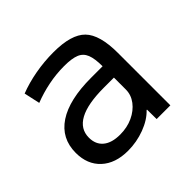

<svg xmlns="http://www.w3.org/2000/svg" viewBox="-116 -861 677 677"><g transform="rotate(-45 223.0 -522.0)"><path d="M166.5 -306Q103.5 -306 67 -339.8Q30.6 -373.5 30.6 -431.2Q30.6 -503.5 88.8 -542Q147 -580.4 256.1 -580.4H313.6Q313.6 -618.5 305.3 -639.4Q296.9 -660.4 276.5 -668.6Q256 -676.9 218.5 -676.9Q178.5 -676.9 139.4 -669Q100.3 -661.1 64.3 -647L51.2 -706.7Q89.2 -721.5 134.4 -729.8Q179.6 -738 226.2 -738Q314.9 -738 350 -701.9Q385.1 -665.9 385.1 -575.3V-314H316.7L316.2 -361.5H314.2Q290.5 -336.3 250.1 -321.1Q209.6 -306 166.5 -306ZM187.1 -366.1Q222.5 -366.1 251 -379.4Q279.4 -392.6 296.5 -415Q313.6 -437.5 313.6 -464.6V-523.9H263.8Q182.5 -523.9 141.9 -501.8Q101.3 -479.8 101.3 -436.4Q101.3 -402.9 123.5 -384.5Q145.7 -366.1 187.1 -366.1Z"/></g></svg>

Font: M PLUS 2 Thin
Style: Regular
Weight: 100
Designer: Coji Morishita
Foundry: UNDERFOREST DESIGN
Version: Version 1.001